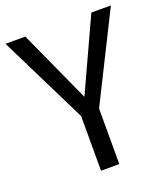

<svg xmlns="http://www.w3.org/2000/svg" viewBox="-132 -808 791 902"><g transform="rotate(-20 263.5 -357.0)"><path d="M263.2 -353 429.2 -713.9H526.9L309.1 -277.8V0H217.8V-272.9L0 -713.9H99.1Z"/></g></svg>

Font: WenQuanYi Micro Hei
Style: Regular
Weight: 400
Foundry: Ascender Corporation
Version: Version 0.2.0-beta